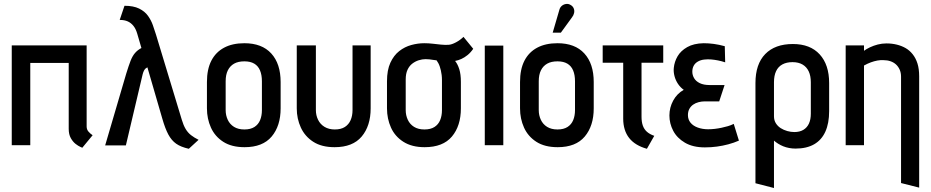

<svg xmlns="http://www.w3.org/2000/svg" viewBox="-20 -729 4672 964"><path d="M415 -94V-501H39V0H132V-413H325V-82Q325 -54 335.5 -35.5Q346 -17 359.5 -6.5Q373 4 383.5 8.5Q394 13 393 13L445 -50Q433 -58 424 -68.5Q415 -79 415 -94Z M893 -127 763 -556Q756 -578 747.5 -602.5Q739 -627 723 -649.5Q707 -672 678.5 -686Q650 -700 605 -700L581 -629Q605 -629 621.5 -621.5Q638 -614 650 -599Q662 -584 669 -560L690 -488Q671 -478 658 -463Q645 -448 635.5 -423.5Q626 -399 614 -360L508 1H612L696 -355Q699 -367 703 -374.5Q707 -382 711.5 -385.5Q716 -389 720 -391L795 -133Q809 -84 825 -54Q841 -24 864.5 -7.5Q888 9 928 18L977 -27Q955 -38 939 -50.5Q923 -63 912 -81.5Q901 -100 893 -127Z M1389 -185V-317Q1389 -409 1342 -460.5Q1295 -512 1207 -512Q1147 -512 1105 -489.5Q1063 -467 1041 -424Q1019 -381 1019 -317V-185Q1019 -133 1039 -88.5Q1059 -44 1101 -17Q1143 10 1208 10Q1299 10 1344 -43.5Q1389 -97 1389 -185ZM1295 -321V-176Q1295 -148 1286 -126Q1277 -104 1257.5 -91.5Q1238 -79 1207 -79Q1176 -79 1155 -92Q1134 -105 1123.5 -127.5Q1113 -150 1113 -176V-321Q1113 -354 1124 -376Q1135 -398 1155.5 -409.5Q1176 -421 1207 -421Q1237 -421 1256.5 -409.5Q1276 -398 1285.5 -375.5Q1295 -353 1295 -321Z M1841 -185V-501H1750V-176Q1750 -148 1740.5 -126Q1731 -104 1711.5 -91.5Q1692 -79 1661 -79Q1631 -79 1609.5 -92Q1588 -105 1577 -127.5Q1566 -150 1566 -176V-501H1470V-185Q1470 -133 1490.5 -88.5Q1511 -44 1553 -17Q1595 10 1660 10Q1751 10 1796 -43.5Q1841 -97 1841 -185Z M2356 -484 2307 -544Q2291 -528 2269.5 -516.5Q2248 -505 2232 -504Q2214 -503 2194 -505Q2174 -507 2153 -509.5Q2132 -512 2110 -512Q2078 -512 2045 -503Q2012 -494 1984.5 -472.5Q1957 -451 1940 -414Q1923 -377 1923 -321V-185Q1923 -133 1943 -88.5Q1963 -44 2005.5 -17Q2048 10 2112 10Q2204 10 2249 -43.5Q2294 -97 2294 -185V-318Q2294 -356 2286 -381.5Q2278 -407 2265 -423Q2281 -426 2296.5 -433Q2312 -440 2327.5 -452.5Q2343 -465 2356 -484ZM2199 -327V-176Q2199 -148 2190 -126Q2181 -104 2161.5 -91.5Q2142 -79 2111 -79Q2080 -79 2059 -92Q2038 -105 2027.5 -127.5Q2017 -150 2017 -176V-330Q2017 -359 2026 -378.5Q2035 -398 2050 -409.5Q2065 -421 2082.5 -426.5Q2100 -432 2117 -432Q2127 -432 2136 -431Q2145 -430 2153.5 -428.5Q2162 -427 2172 -426Q2177 -419 2181 -411.5Q2185 -404 2188 -395Q2191 -386 2193.5 -375.5Q2196 -365 2197.5 -352.5Q2199 -340 2199 -327Z M2414 0H2507V-500H2414Z M2961 -185V-317Q2961 -409 2914 -460.5Q2867 -512 2779 -512Q2719 -512 2677 -489.5Q2635 -467 2613 -424Q2591 -381 2591 -317V-185Q2591 -133 2611 -88.5Q2631 -44 2673 -17Q2715 10 2780 10Q2871 10 2916 -43.5Q2961 -97 2961 -185ZM2867 -321V-176Q2867 -148 2858 -126Q2849 -104 2829.5 -91.5Q2810 -79 2779 -79Q2748 -79 2727 -92Q2706 -105 2695.5 -127.5Q2685 -150 2685 -176V-321Q2685 -354 2696 -376Q2707 -398 2727.5 -409.5Q2748 -421 2779 -421Q2809 -421 2828.5 -409.5Q2848 -398 2857.5 -375.5Q2867 -353 2867 -321ZM2852 -642Q2860 -652 2862.5 -664Q2865 -676 2860.5 -687Q2856 -698 2845 -704Q2834 -711 2821.5 -709Q2809 -707 2800 -699Q2791 -691 2788 -678L2755 -565H2796Z M3201 -143V-414H3310V-501H3006V-414H3109V-133Q3109 -104 3116.5 -79.5Q3124 -55 3139 -36Q3154 -17 3176.5 -3.5Q3199 10 3228 18L3265 -47Q3242 -55 3228 -67.5Q3214 -80 3207.5 -98.5Q3201 -117 3201 -143Z M3621 -416 3619 -497Q3590 -505 3564 -508.5Q3538 -512 3513 -512Q3463 -511 3430.5 -492.5Q3398 -474 3382 -446.5Q3366 -419 3363 -388Q3361 -368 3366.5 -347Q3372 -326 3384 -308Q3396 -290 3413 -278Q3379 -259 3360 -224Q3341 -189 3341 -149Q3341 -109 3360 -72.5Q3379 -36 3419 -12.5Q3459 11 3519 11Q3550 11 3579.5 7Q3609 3 3637 -4.5Q3665 -12 3690 -23L3664 -107Q3650 -100 3634.5 -95.5Q3619 -91 3602.5 -87.5Q3586 -84 3569 -82Q3552 -80 3535 -80Q3507 -80 3483.5 -88.5Q3460 -97 3447 -113Q3434 -129 3434 -151Q3434 -169 3441 -182Q3448 -195 3460 -203.5Q3472 -212 3487.5 -216Q3503 -220 3518 -220H3591L3618 -302H3543Q3513 -302 3493.5 -311.5Q3474 -321 3465 -336.5Q3456 -352 3456 -369Q3456 -386 3463 -399Q3470 -412 3484 -420Q3498 -428 3516 -430Q3534 -432 3551 -430.5Q3568 -429 3585.5 -425.5Q3603 -422 3621 -416Z M4143 -171V-312Q4143 -404 4095.5 -456Q4048 -508 3961 -508Q3871 -508 3822 -457.5Q3773 -407 3773 -312V191L3866 215V-23Q3875 -15 3887 -7.5Q3899 0 3912.5 5.5Q3926 11 3942 14Q3958 17 3974 17Q4030 17 4067.5 -4.5Q4105 -26 4124 -68Q4143 -110 4143 -171ZM4051 -316V-158Q4051 -129 4041.5 -108.5Q4032 -88 4013.5 -77Q3995 -66 3968 -66Q3951 -66 3933 -71Q3915 -76 3900 -85.5Q3885 -95 3875.5 -110Q3866 -125 3866 -145V-316Q3866 -349 3876.5 -371.5Q3887 -394 3908 -405.5Q3929 -417 3959 -417Q3989 -417 4009.5 -405Q4030 -393 4040.5 -370.5Q4051 -348 4051 -316Z M4504 -344V190L4595 213V-346Q4595 -383 4586.5 -410Q4578 -437 4562.5 -456.5Q4547 -476 4527 -487.5Q4507 -499 4482.5 -505Q4458 -511 4431 -511Q4408 -511 4387 -505.5Q4366 -500 4348 -491.5Q4330 -483 4318 -474V-501H4226V0H4318V-400Q4336 -410 4352.5 -416Q4369 -422 4385 -425Q4401 -428 4416 -427Q4435 -427 4451 -421.5Q4467 -416 4478.5 -405.5Q4490 -395 4497 -379.5Q4504 -364 4504 -344Z"/></svg>

Font: Advent Pro SemiBold
Style: Regular
Weight: 600
Designer: VivaRado, Andreas Kalpakidis
Foundry: VivaRado, Andreas Kalpakidis
Version: Version 3.000